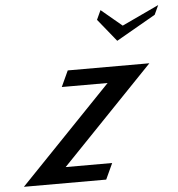

<svg xmlns="http://www.w3.org/2000/svg" viewBox="-53 -790 777 839"><g transform="rotate(-5 336.0 -370.0)"><path d="M207.3 -70 611.2 -490H253.2L220.9 -420H421.9L18 0H379L411.3 -70ZM480 -600 652.8 -699 671.7 -740 509.6 -664 418.7 -740 399.8 -699Z"/></g></svg>

Font: Cabin Condensed
Style: Regular
Weight: 400
Italic angle: -13°
Designer: Pablo Impallari
Foundry: Pablo Impallari. www.impallari.com Igino Marini. www.ikern.com
Version: Version 1.006